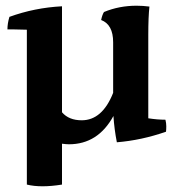

<svg xmlns="http://www.w3.org/2000/svg" viewBox="-20 -540 640 672"><path d="M499 -418V-126Q531 -121 559 -121Q562 -109 562 -98Q562 -87 561 -79Q475 -49 389 -42Q380 -88 377 -134Q323 -35 221 -35Q213 -35 197 -37V106Q160 112 129 112Q98 112 74 106V-436Q46 -437 30.5 -437Q15 -437 6 -437Q6 -458 13 -481Q101 -513 197 -518V-147Q221 -119 266 -119Q338 -119 376 -215V-392Q376 -454 334 -470Q338 -489 344 -498Q397 -520 458 -520Q480 -520 503 -517Q499 -481 499 -418Z"/></svg>

Font: Halant Semibold
Style: Regular
Weight: 600
Version: Version 1.100;PS 1.0;hotconv 1.0.78;makeotf.lib2.5.61930; tt